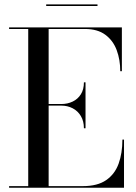

<svg xmlns="http://www.w3.org/2000/svg" viewBox="-20 -878 634 898"><path d="M22.5 0V-7.5H112V-742.5H22.5V-750H550V-545H542.5Q542.5 -598.5 525.8 -643.5Q509 -688.5 472.5 -715.5Q436 -742.5 377.5 -742.5H207.5V-7.5H367.5Q436 -7.5 476.5 -35.5Q517 -63.5 534.8 -112.5Q552.5 -161.5 552.5 -225H560V0ZM372.5 -278Q372.5 -311.5 358.2 -335.2Q344 -359 320 -371.5Q296 -384 267.5 -384H172.5V-391.5H267.5Q296 -391.5 320 -403Q344 -414.5 358.2 -437Q372.5 -459.5 372.5 -493H380V-278ZM196 -850V-857.5H436V-850Z"/></svg>

Font: Bodoni Moda 28pt
Style: Regular
Weight: 400
Designer: Owen Earl
Foundry: indestructible type
Version: Version 2.005